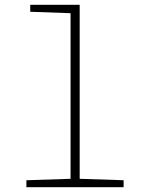

<svg xmlns="http://www.w3.org/2000/svg" viewBox="-20 -780 603 800"><path d="M90 0H495V-29L312 -35V-760H106V-731L274 -725V-35L90 -29Z"/></svg>

Font: Noto Sans Mono SemiCondensed ExtraLight
Style: Regular
Weight: 200
Width: 4
Designer: Monotype Design Team
Foundry: Monotype Imaging Inc.
Version: Version 2.014